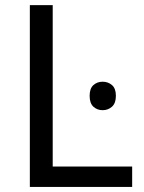

<svg xmlns="http://www.w3.org/2000/svg" viewBox="-20 -734 564 754"><path d="M97.2 0V-713.9H187V-80.1H499V0ZM346.9 -314.9Q332 -328.6 332 -357.7Q332 -386.7 346.9 -399.9Q361.8 -413.1 383.1 -413.1Q404.3 -413.1 419.7 -399.9Q435.1 -386.7 435.1 -357.7Q435.1 -328.6 419.7 -314.9Q404.3 -301.3 383.1 -301.3Q361.8 -301.3 346.9 -314.9Z"/></svg>

Font: NotoSans
Style: Regular
Weight: 400
Designer: Monotype Design team
Foundry: Monotype Imaging Inc.
Version: Version 1.04